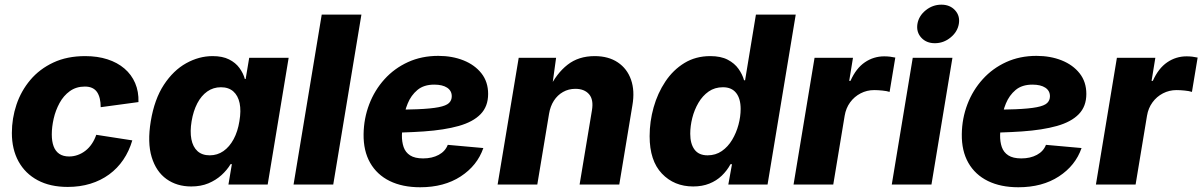

<svg xmlns="http://www.w3.org/2000/svg" viewBox="-20 -790 5147 822"><path d="M270 10.3Q194.8 10.3 141.4 -18.3Q87.9 -46.9 59.3 -98.9Q30.8 -150.9 30.8 -220.7Q30.8 -283.2 50.5 -342Q70.3 -400.9 109.9 -447.8Q149.4 -494.6 208.3 -522.2Q267.1 -549.8 344.7 -549.8Q397.5 -549.8 439.9 -536.1Q482.4 -522.5 512.7 -496.6Q543 -470.7 558.6 -434.3Q574.2 -397.9 572.8 -353L411.1 -331.1Q411.1 -351.6 407.2 -367.9Q403.3 -384.3 395.5 -395.8Q387.7 -407.2 374.8 -413.3Q361.8 -419.4 343.3 -419.4Q306.2 -419.4 279.1 -399.9Q252 -380.4 234.9 -348.9Q217.8 -317.4 209.7 -281.7Q201.7 -246.1 201.7 -214.4Q201.7 -185.1 209.5 -163.8Q217.3 -142.6 233.9 -131.3Q250.5 -120.1 275.9 -120.1Q294.9 -120.1 312.7 -126.5Q330.6 -132.8 345.9 -144.8Q361.3 -156.7 373 -174.1Q384.8 -191.4 392.1 -212.9L546.4 -189Q532.7 -142.6 507.8 -106Q482.9 -69.3 447.3 -43.2Q411.6 -17.1 366.9 -3.4Q322.3 10.3 270 10.3Z M798.8 8.3Q737.3 8.3 692.9 -23.4Q648.4 -55.2 629.4 -117.4Q610.4 -179.7 625.5 -271Q641.1 -365.2 681.6 -427Q722.2 -488.8 777.1 -519.3Q832 -549.8 890.1 -549.8Q932.6 -549.8 960.7 -535.6Q988.8 -521.5 1005.1 -499Q1021.5 -476.6 1028.3 -451.7H1031.7L1046.9 -542.5H1215.8L1126 0H958L972.7 -87.4H967.3Q952.1 -62 928.2 -40.3Q904.3 -18.6 872.1 -5.1Q839.8 8.3 798.8 8.3ZM877.9 -125Q910.6 -125 936.5 -143.1Q962.4 -161.1 980.2 -194.1Q998 -227.1 1004.9 -271Q1012.7 -315.9 1005.9 -348.4Q999 -380.9 978.8 -398.7Q958.5 -416.5 925.8 -416.5Q893.1 -416.5 867.4 -398.4Q841.8 -380.4 824.7 -347.7Q807.6 -314.9 800.3 -271Q793 -227.1 799.3 -194.1Q805.7 -161.1 825.4 -143.1Q845.2 -125 877.9 -125Z M1527.3 -727.5 1406.7 0H1236.8L1357.4 -727.5Z M1778.8 11.7Q1703.1 11.7 1648.4 -15.1Q1593.8 -42 1564.7 -93Q1535.6 -144 1536.6 -215.8Q1537.6 -283.2 1560.8 -343.8Q1584 -404.3 1626.2 -450.9Q1668.5 -497.6 1726.8 -524.2Q1785.2 -550.8 1856.4 -550.8Q1916 -550.8 1964.4 -531.5Q2012.7 -512.2 2041.3 -475.8Q2069.8 -439.5 2069.8 -387.7Q2069.8 -334.5 2037.6 -301.3Q2005.4 -268.1 1943.8 -250.7Q1882.3 -233.4 1794.4 -227.3Q1706.5 -221.2 1595.2 -221.2L1611.8 -319.8Q1707 -319.8 1766.4 -322.3Q1825.7 -324.7 1857.9 -331.1Q1890.1 -337.4 1902.1 -348.9Q1914.1 -360.4 1914.1 -377.9Q1914.1 -401.4 1894.3 -414.6Q1874.5 -427.7 1838.9 -427.7Q1794.4 -427.7 1767.1 -404.8Q1739.7 -381.8 1725.6 -347.2Q1711.4 -312.5 1706.3 -275.9Q1701.2 -239.3 1700.7 -211.9Q1700.2 -183.1 1708 -160.4Q1715.8 -137.7 1735.8 -124.8Q1755.9 -111.8 1791.5 -111.8Q1830.1 -111.8 1858.2 -127Q1886.2 -142.1 1897 -169.9L2049.3 -156.2Q2023.4 -81.1 1952.4 -34.7Q1881.3 11.7 1778.8 11.7Z M2330.6 -302.7 2280.3 0H2110.4L2200.7 -542.5H2360.8L2341.8 -404.8L2331.1 -410.2Q2362.3 -475.6 2409.7 -512.7Q2457 -549.8 2525.9 -549.8Q2585 -549.8 2625 -522.9Q2665 -496.1 2681.6 -448.7Q2698.2 -401.4 2687.5 -339.4L2631.3 0H2461.4L2514.2 -317.4Q2522 -363.3 2502 -386.5Q2481.9 -409.7 2443.4 -409.7Q2414.1 -409.7 2390.4 -396.2Q2366.7 -382.8 2351.3 -358.9Q2335.9 -335 2330.6 -302.7Z M2947.8 8.3Q2866.2 8.3 2813.7 -46.9Q2761.2 -102.1 2761.2 -207Q2761.2 -269.5 2778.3 -330.3Q2795.4 -391.1 2828.6 -440.9Q2861.8 -490.7 2910.2 -520.3Q2958.5 -549.8 3021 -549.8Q3065.9 -549.8 3095.5 -534.4Q3125 -519 3141.8 -495.1Q3158.7 -471.2 3165.5 -446.3H3169.9L3216.3 -727.5H3386.7L3266.1 0H3098.1L3113.8 -86.9H3107.4Q3092.3 -59.1 3069.8 -37.6Q3047.4 -16.1 3016.8 -3.9Q2986.3 8.3 2947.8 8.3ZM3009.3 -125Q3043.9 -125 3070.3 -143.3Q3096.7 -161.6 3114.5 -191.4Q3132.3 -221.2 3141.6 -255.9Q3150.9 -290.5 3150.9 -323.7Q3150.9 -367.7 3131.6 -392.1Q3112.3 -416.5 3075.2 -416.5Q3040 -416.5 3013.9 -398.2Q2987.8 -379.9 2970.2 -349.9Q2952.6 -319.8 2943.8 -284.9Q2935.1 -250 2935.1 -217.3Q2935.1 -174.3 2953.4 -149.7Q2971.7 -125 3009.3 -125Z M3377.4 0 3467.3 -542.5H3631.8L3615.7 -443.8H3621.1Q3645 -497.6 3682.6 -523.2Q3720.2 -548.8 3765.6 -548.8Q3777.8 -548.8 3790.3 -547.4Q3802.7 -545.9 3813 -543.5L3788.6 -396.5Q3777.3 -400.4 3757.8 -402.3Q3738.3 -404.3 3722.7 -404.3Q3691.4 -404.3 3664.6 -390.4Q3637.7 -376.5 3619.6 -351.8Q3601.6 -327.1 3596.2 -294.4L3547.4 0Z M3797.9 0 3887.7 -542.5H4057.6L3967.8 0ZM3982.4 -605Q3945.8 -605 3924.1 -628.9Q3902.3 -652.8 3907.7 -687.5Q3913.6 -722.2 3943.4 -746.1Q3973.1 -770 4010.3 -770Q4046.9 -770 4068.8 -746.1Q4090.8 -722.2 4085 -687.5Q4079.1 -653.3 4049.3 -629.2Q4019.5 -605 3982.4 -605Z M4339.8 11.7Q4264.2 11.7 4209.5 -15.1Q4154.8 -42 4125.7 -93Q4096.7 -144 4097.7 -215.8Q4098.6 -283.2 4121.8 -343.8Q4145 -404.3 4187.3 -450.9Q4229.5 -497.6 4287.8 -524.2Q4346.2 -550.8 4417.5 -550.8Q4477.1 -550.8 4525.4 -531.5Q4573.7 -512.2 4602.3 -475.8Q4630.9 -439.5 4630.9 -387.7Q4630.9 -334.5 4598.6 -301.3Q4566.4 -268.1 4504.9 -250.7Q4443.4 -233.4 4355.5 -227.3Q4267.6 -221.2 4156.2 -221.2L4172.9 -319.8Q4268.1 -319.8 4327.4 -322.3Q4386.7 -324.7 4418.9 -331.1Q4451.2 -337.4 4463.1 -348.9Q4475.1 -360.4 4475.1 -377.9Q4475.1 -401.4 4455.3 -414.6Q4435.5 -427.7 4399.9 -427.7Q4355.5 -427.7 4328.1 -404.8Q4300.8 -381.8 4286.6 -347.2Q4272.5 -312.5 4267.3 -275.9Q4262.2 -239.3 4261.7 -211.9Q4261.2 -183.1 4269 -160.4Q4276.9 -137.7 4296.9 -124.8Q4316.9 -111.8 4352.5 -111.8Q4391.1 -111.8 4419.2 -127Q4447.3 -142.1 4458 -169.9L4610.4 -156.2Q4584.5 -81.1 4513.4 -34.7Q4442.4 11.7 4339.8 11.7Z M4671.9 0 4761.7 -542.5H4926.3L4910.2 -443.8H4915.5Q4939.5 -497.6 4977.1 -523.2Q5014.6 -548.8 5060.1 -548.8Q5072.3 -548.8 5084.7 -547.4Q5097.2 -545.9 5107.4 -543.5L5083 -396.5Q5071.8 -400.4 5052.2 -402.3Q5032.7 -404.3 5017.1 -404.3Q4985.8 -404.3 4959 -390.4Q4932.1 -376.5 4914.1 -351.8Q4896 -327.1 4890.6 -294.4L4841.8 0Z"/></svg>

Font: Inter 16pt ExtraBold
Style: Italic
Weight: 800
Italic angle: -9.3988°
Version: Version 4.001;git-66647c0bb